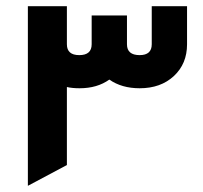

<svg xmlns="http://www.w3.org/2000/svg" viewBox="-20 -585 654 620"><path d="M470 -565H584V-442Q584 -379 541.5 -339.5Q499 -300 431 -300Q373 -300 333 -328Q294 -300 237 -300Q213 -300 196 -304V-52L70 15V-565H196V-442Q196 -407 236 -407Q276 -407 276 -442V-535H390V-442Q390 -407 431 -407Q470 -407 470 -442Z"/></svg>

Font: Space Grotesk SemiBold
Style: Regular
Weight: 600
Designer: Florian Karsten
Foundry: Florian Karsten
Version: Version 2.000